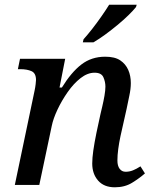

<svg xmlns="http://www.w3.org/2000/svg" viewBox="-20 -786 653 816"><path d="M468 10Q422 10 397 -18.5Q372 -47 372 -91Q372 -114 376.5 -146Q381 -178 390 -222L407 -301Q410 -314 415 -335Q420 -356 424 -379Q428 -402 428 -418Q428 -438 419.5 -457.5Q411 -477 382 -477Q352 -477 322.5 -454Q293 -431 267.5 -394.5Q242 -358 224 -319.5Q206 -281 200 -251L147 0H43L127 -401Q130 -415 131.5 -428.5Q133 -442 133 -446Q133 -475 114 -483.5Q95 -492 66 -492H56L65 -536H257L233 -414H243Q283 -479 326 -512Q369 -545 427 -545Q468 -545 491 -529.5Q514 -514 525 -489Q536 -464 536 -433Q536 -408 529.5 -378.5Q523 -349 518 -323L492 -207Q486 -179 482.5 -152.5Q479 -126 479 -104Q479 -81 488.5 -68.5Q498 -56 514 -56Q530 -56 545 -62Q560 -68 577 -79L596 -49Q572 -28 541 -9Q510 10 468 10ZM335 -619Q353 -639 372.5 -664Q392 -689 410.5 -715.5Q429 -742 444 -766H561L558 -756Q546 -741 525.5 -721Q505 -701 479 -679.5Q453 -658 427 -639Q401 -620 377 -606H332Z"/></svg>

Font: ET Text
Style: Italic
Weight: 470
Italic angle: -12°
Designer: Monotype Design Team
Foundry: Monotype Imaging Inc.
Version: Version 2.009